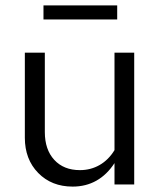

<svg xmlns="http://www.w3.org/2000/svg" viewBox="-20 -683 592 711"><path d="M72 0ZM146 -488V-194Q146 -129 181 -91Q216 -53 276 -53Q316 -53 349 -72Q382 -91 404 -127V-488H477V0H404V-79Q376 -36 337 -14Q298 8 249 8Q171 8 121.5 -42.5Q72 -93 72 -173V-488ZM414 -663V-611H141V-663Z"/></svg>

Font: Red Hat Text
Style: Regular
Weight: 400
Designer: Pentagram / MCKL
Foundry: Pentagram / MCKL
Version: Version 1.005; Red Hat Text